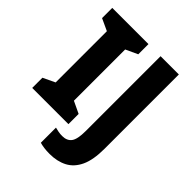

<svg xmlns="http://www.w3.org/2000/svg" viewBox="-255 -854 1211 1211"><g transform="rotate(45 350.5 -248.5)"><path d="M353 0H30V-91L110 -129V-586L30 -623V-714H353V-623L273 -586V-129L353 -91ZM402 217Q374 217 352 214Q330 211 313 206V71Q328 75 344 78Q360 81 378 81Q420 81 440.5 54Q461 27 461 -47V-714H624V-52Q624 48 596.5 106.5Q569 165 519 191Q469 217 402 217Z"/></g></svg>

Font: Noto Sans Malayalam SemiCondensed ExtraBold
Style: Regular
Weight: 800
Width: 4
Designer: Jelle Bosma - Monotype Design Team
Foundry: Monotype Imaging Inc.
Version: Version 2.104; ttfautohint (v1.8.4.7-5d5b)